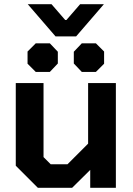

<svg xmlns="http://www.w3.org/2000/svg" viewBox="-20 -893 631 913"><path d="M55 -105V-498H187V-146L221 -112H301L399 -210V-498H531V0H409V-85L323 0H160ZM112 -873H225L290 -798H296L361 -873H474L342 -720H244ZM111 -590V-648L150 -687H217L255 -647V-591L217 -551H150ZM331 -591V-647L369 -687H436L475 -648V-590L436 -551H369Z"/></svg>

Font: Chakra Petch
Style: Bold
Weight: 700
Designer: Katatrad Aksorn Co.,Ltd.
Foundry: Cadson Demak Co.,Ltd.
Version: Version 1.000; ttfautohint (v1.6)